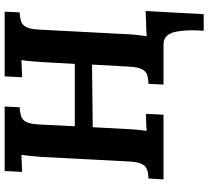

<svg xmlns="http://www.w3.org/2000/svg" viewBox="-56 -684 917 846"><g transform="rotate(-90 403.0 -261.5)"><path d="M690 177Q696 99 684.5 49.5Q673 0 629 0L666 -74L777 -79L763 177ZM774 -700 771 -634Q749 -633 732.5 -628Q716 -623 706.5 -605.5Q697 -588 695 -547L675 -164Q674 -137 671 -112Q668 -87 666 -74Q683 -76 707 -76.5Q731 -77 741 -77L737 0H453L456 -66Q479 -67 495 -72Q511 -77 520.5 -95Q530 -113 532 -153L541 -315L265 -312L257 -164Q256 -137 253.5 -112Q251 -87 249 -74Q265 -76 289.5 -76.5Q314 -77 324 -77L320 0H35L39 -66Q61 -67 77 -72Q93 -77 102.5 -95Q112 -113 114 -153L134 -536Q136 -563 138.5 -588Q141 -613 143 -626Q127 -625 103 -624.5Q79 -624 68 -623L72 -700H356L353 -634Q331 -633 314.5 -628Q298 -623 288.5 -605.5Q279 -588 277 -547L269 -391H544L552 -536Q554 -563 556 -588Q558 -613 561 -626Q545 -625 520.5 -624.5Q496 -624 485 -623L489 -700Z"/></g></svg>

Font: Lora
Style: Italic
Weight: 400
Italic angle: -3°
Designer: Olga Karpushina, Alexei Vanyashin (Cyrillic)
Foundry: Cyreal
Version: Version 3.008